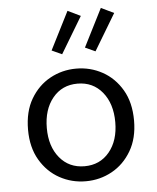

<svg xmlns="http://www.w3.org/2000/svg" viewBox="-54 -807 708 866"><g transform="rotate(-5 300.0 -374.5)"><path d="M300 12Q236 12 181.5 -18Q127 -48 93.5 -105Q60 -162 60 -242Q60 -324 93.5 -381Q127 -438 181.5 -468Q236 -498 300 -498Q364 -498 418.5 -468Q473 -438 506.5 -381Q540 -324 540 -242Q540 -162 506.5 -105Q473 -48 418.5 -18Q364 12 300 12ZM300 -56Q370 -56 412.5 -107.5Q455 -159 455 -242Q455 -326 412.5 -378Q370 -430 300 -430Q230 -430 187.5 -378Q145 -326 145 -242Q145 -159 187.5 -107.5Q230 -56 300 -56ZM243 -568 197 -589 284 -761 342 -733ZM394 -568 348 -589 435 -761 493 -733Z"/></g></svg>

Font: SauceCodePro NFM
Style: Regular
Weight: 400
Monospace: yes
Designer: Paul D. Hunt, Teo Tuominen
Foundry: Adobe
Version: Version 2.042;hotconv 1.1.0;makeotfexe 2.6.0;Nerd Fonts 3.3.